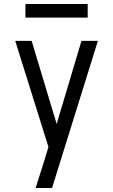

<svg xmlns="http://www.w3.org/2000/svg" viewBox="-20 -724 565 959"><path d="M158 215Q168 183 178 151.5Q188 120 198 89L222 10L56 -520H138L263 -105L387 -520H469L240 215ZM107 -636V-704H418V-636Z"/></svg>

Font: Iosevka Pride
Style: Regular
Weight: 400
Monospace: yes
Designer: Belleve Invis
Foundry: Belleve Invis
Version: Version 30.3.1; ttfautohint (v1.8.4)